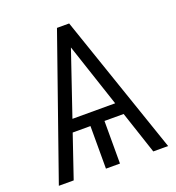

<svg xmlns="http://www.w3.org/2000/svg" viewBox="-132 -832 857 937"><g transform="rotate(-20 296.5 -363.5)"><path d="M504.3 0H581.3L332 -727.3H268.8L13.8 0H90.9L166.2 -221.2H258.5V0H331.3V-221.2H430.8ZM409.8 -284.4H187.9L300.1 -614.3Z"/></g></svg>

Font: Karasuma Gothic
Style: Light
Weight: 300
Designer: Rasmus Andersson / Ryoko Nishizuka
Foundry: rsms
Version: Version 1.00